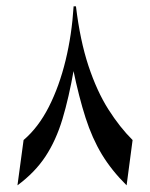

<svg xmlns="http://www.w3.org/2000/svg" viewBox="-20 -568 466 596"><path d="M208.5 -548.3H215.8Q228.5 -442.4 254.6 -363.5Q280.8 -284.7 316.4 -228.5Q352.1 -172.4 391.6 -133.3L373 7.3Q326.2 -39.1 296.1 -88.9Q266.1 -138.7 245.6 -202.4Q225.1 -266.1 207 -353L209.5 -354Q193.8 -264.6 173.8 -198.2Q153.8 -131.8 121.1 -82.3Q88.4 -32.7 34.2 7.3L53.2 -133.3Q99.1 -172.4 131.6 -236.3Q164.1 -300.3 183.6 -380.6Q203.1 -460.9 208.5 -548.3Z"/></svg>

Font: Lateef
Style: Bold
Weight: 700
Designer: SIL International
Foundry: SIL International
Version: Version 4.200